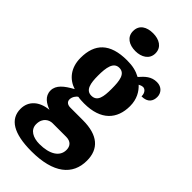

<svg xmlns="http://www.w3.org/2000/svg" viewBox="-320 -839 1140 1140"><g transform="rotate(45 249.5 -269.5)"><path d="M227 -623C277 -623 321 -648 321 -698C321 -750 277 -773 227 -773C174 -773 133 -750 133 -698C133 -648 174 -623 227 -623ZM211 234C396 234 484 160 484 40C484 -58 423 -113 297 -113H191C171 -113 153 -122 153 -144C153 -165 168 -186 180 -192C191 -189 219 -188 231 -188C373 -188 436 -262 436 -370C436 -429 411 -469 382 -496C389 -499 398 -505 411 -505C423 -505 443 -493 443 -459C495 -459 512 -489 512 -523C512 -555 489 -584 448 -584C401 -584 374 -557 345 -524C311 -542 279 -550 231 -550C88 -550 25 -484 25 -365C25 -279 72 -228 132 -209C75 -178 36 -147 36 -102C36 -53 76 -30 113 -16C36 -9 -13 35 -13 101C-13 188 61 234 211 234ZM229 -251C182 -251 173 -300 173 -364C173 -431 182 -486 230 -486C279 -486 286 -433 286 -365C286 -299 279 -251 229 -251ZM214 170C162 170 117 148 117 100C117 44 157 27 182 27H296C336 27 353 50 353 81C353 137 300 170 214 170Z"/></g></svg>

Font: Noto Serif Myanmar Condensed Black
Style: Regular
Weight: 900
Width: 3
Designer: Ben Mitchell and the Monotype Design Team
Foundry: Monotype Imaging Inc.
Version: Version 2.106